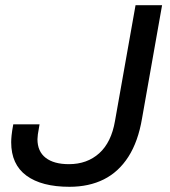

<svg xmlns="http://www.w3.org/2000/svg" viewBox="-20 -706 654 738"><path d="M247 12Q140 12 81.5 -31Q23 -74 23 -159Q23 -170 24.5 -185.5Q26 -201 31 -228H132Q127 -201 125.5 -189.5Q124 -178 124 -171Q124 -124 155.5 -99.5Q187 -75 245 -75Q315 -75 361.5 -117Q408 -159 422 -241L501 -686H603L526 -251Q511 -162 473.5 -103.5Q436 -45 379 -16.5Q322 12 247 12Z"/></svg>

Font: Archivo SemiExpanded
Style: Italic
Weight: 400
Width: 6
Italic angle: -10°
Designer: Hector Gatti
Foundry: Omnibus-Type
Version: Version 2.001